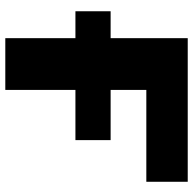

<svg xmlns="http://www.w3.org/2000/svg" viewBox="-22 -724 745 742"><g transform="rotate(90 351.0 -352.5)"><path d="M127 0V-271H23V-407H127V-705H682V-545H327V-407H521V-271H327V0Z"/></g></svg>

Font: Nunito Sans 10pt SemiExpanded Black
Style: Regular
Weight: 900
Width: 6
Designer: Vernon Adams
Foundry: Vernon Adams
Version: Version 3.101;gftools[0.9.27]